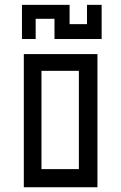

<svg xmlns="http://www.w3.org/2000/svg" viewBox="-20 -787 510 807"><path d="M129.9 -708H209V-623H407.2V-766.6H345.7V-685.5H272.5V-766.6H72.3V-623H129.9ZM154.3 -76.2H311.5V-489.3H154.3ZM80.1 0V-559.6H389.6V0Z"/></svg>

Font: Geo
Style: Regular
Weight: 500
Version: Version 001.2